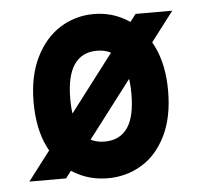

<svg xmlns="http://www.w3.org/2000/svg" viewBox="-45 -599 690 657"><g transform="rotate(-5 300.0 -270.0)"><path d="M300 -426Q248.4 -426 221.7 -387.2Q195 -348.4 195 -269Q195 -189.6 221.7 -151.8Q248.4 -114 300 -114Q351.6 -114 378.3 -151.8Q405 -189.6 405 -269Q405 -348.4 378.3 -387.2Q351.6 -426 300 -426ZM300 -552Q363 -552 415.5 -519.2Q468 -486.4 499.5 -422.4Q531 -358.4 531 -269Q531 -177.6 499.8 -114.3Q468.6 -51 416.1 -19.5Q363.6 12 300 12Q236.4 12 183.9 -19.5Q131.4 -51 100.2 -114.3Q69 -177.6 69 -269Q69 -358.4 100.5 -422.4Q132 -486.4 184.5 -519.2Q237 -552 300 -552ZM569 -540 157 0H31L443 -540Z"/></g></svg>

Font: Fliege Mono Thin
Style: Regular
Weight: 100
Version: Version 0.020;Glyphs 3.3 (3306)